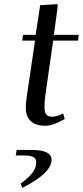

<svg xmlns="http://www.w3.org/2000/svg" viewBox="-20 -608 402 931"><path d="M56.2 146 61 119.1H132.8Q230 119.1 230 167Q230 231 87.9 303.2L80.1 282.2Q121.1 252.4 138.4 228.3Q155.8 204.1 155.8 180.2Q155.8 168.9 150.6 161.4Q145.5 153.8 135.7 150.9Q126 147.9 118.4 147Q110.8 146 100.1 146ZM87.9 -411.1 91.8 -439H152.8L174.8 -583L259.8 -587.9L257.8 -561L241.2 -439H361.8L358.9 -411.1H237.8L199.2 -141.1Q195.8 -115.2 195.8 -89.8Q195.8 -61.5 205.1 -51.8Q214.4 -42 232.9 -42Q254.9 -42 286.1 -58.1L293.9 -30.8Q271.5 -19 259.5 -13.4Q247.6 -7.8 231 -2.9Q214.4 2 199.2 2Q155.3 2 130.1 -19.8Q105 -41.5 105 -86.9Q105 -107.9 109.9 -141.1L149.9 -411.1Z"/></svg>

Font: Dehuti Alt
Style: Bold-Italic
Weight: 700
Version: Version 1.2